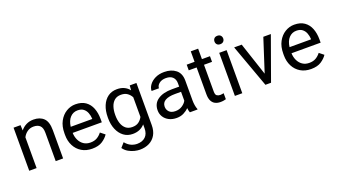

<svg xmlns="http://www.w3.org/2000/svg" viewBox="-71 -1363 3909 2213"><g transform="rotate(-20 1883.5 -256.5)"><path d="M288.1 -461.9Q244.6 -461.9 211.4 -438.5Q178.2 -415 159.2 -377.4V0H68.8V-528.3H154.3L157.2 -462.4Q185.5 -498 225.6 -518.1Q265.6 -538.1 314.9 -538.1Q393.1 -538.1 438.7 -494.1Q484.4 -450.2 484.4 -346.2V0H393.6V-347.2Q393.6 -409.2 366.5 -435.5Q339.4 -461.9 288.1 -461.9Z M840.3 9.8Q766.6 9.8 712.2 -22.9Q657.7 -55.7 627.7 -113.5Q597.7 -171.4 597.7 -245.6V-266.1Q597.7 -352.5 630.6 -413.3Q663.6 -474.1 716.6 -506.1Q769.5 -538.1 828.6 -538.1Q904.3 -538.1 952.4 -504.2Q1000.5 -470.2 1023.2 -411.9Q1045.9 -353.5 1045.9 -279.3V-238.8H688.5Q689.9 -190.4 709 -150.6Q728 -110.8 762.5 -87.4Q796.9 -64 845.2 -64Q893.1 -64 926.3 -83.5Q959.5 -103 984.4 -135.7L1039.1 -92.3Q1013.7 -53.2 966.3 -21.7Q918.9 9.8 840.3 9.8ZM828.6 -463.9Q774.9 -463.9 737.8 -424.8Q700.7 -385.7 691.4 -312.5H955.6V-319.3Q953.6 -354.5 941.2 -387.7Q928.7 -420.9 901.9 -442.4Q875 -463.9 828.6 -463.9Z M1129.9 -258.3V-268.6Q1129.9 -349.1 1155.3 -409.9Q1180.7 -470.7 1227.3 -504.4Q1273.9 -538.1 1338.4 -538.1Q1388.7 -538.1 1426 -520.5Q1463.4 -502.9 1489.3 -469.7L1493.7 -528.3H1575.7V-11.2Q1575.7 58.6 1547.4 107.9Q1519 157.2 1468.5 182.9Q1418 208.5 1352.1 208.5Q1324.7 208.5 1287.8 200Q1251 191.4 1215.6 171.1Q1180.2 150.9 1156.2 116.7L1203.6 63Q1236.8 103 1273.2 118.7Q1309.6 134.3 1345.2 134.3Q1409.2 134.3 1447.3 98.4Q1485.4 62.5 1485.4 -6.8V-53.2Q1459.5 -22.9 1422.6 -6.6Q1385.7 9.8 1337.4 9.8Q1273.9 9.8 1227.3 -25.1Q1180.7 -60.1 1155.3 -120.6Q1129.9 -181.2 1129.9 -258.3ZM1220.2 -268.6V-258.3Q1220.2 -206.1 1234.6 -162.4Q1249 -118.7 1279.8 -92.8Q1310.5 -66.9 1359.4 -66.9Q1407.7 -66.9 1437.7 -88.9Q1467.8 -110.8 1485.4 -145V-385.7Q1468.3 -418.5 1438 -440.2Q1407.7 -461.9 1360.4 -461.9Q1311 -461.9 1280 -435.5Q1249 -409.2 1234.6 -365.2Q1220.2 -321.3 1220.2 -268.6Z M2039.1 0Q2034.7 -9.8 2031.5 -24.7Q2028.3 -39.6 2026.4 -55.7Q2001 -28.8 1962.9 -9.5Q1924.8 9.8 1876 9.8Q1822.3 9.8 1782 -11.2Q1741.7 -32.2 1719.5 -67.6Q1697.3 -103 1697.3 -147Q1697.3 -231.9 1761.7 -276.1Q1826.2 -320.3 1935.1 -320.3H2024.4V-362.3Q2024.4 -409.2 1996.3 -437.3Q1968.3 -465.3 1913.1 -465.3Q1861.8 -465.3 1830.3 -440.2Q1798.8 -415 1798.8 -381.8H1708.5Q1708.5 -419.9 1734.4 -455.8Q1760.3 -491.7 1807.4 -514.9Q1854.5 -538.1 1918.5 -538.1Q2004.4 -538.1 2059.6 -494.1Q2114.7 -450.2 2114.7 -361.3V-115.2Q2114.7 -88.9 2119.4 -59.1Q2124 -29.3 2133.3 -7.8V0ZM1889.2 -69.3Q1938 -69.3 1973.9 -93.8Q2009.8 -118.2 2024.4 -147.9V-256.8H1949.7Q1872.1 -256.8 1830.1 -232.7Q1788.1 -208.5 1788.1 -159.2Q1788.1 -121.6 1813.5 -95.5Q1838.9 -69.3 1889.2 -69.3Z M2478 -528.3V-459H2379.4V-130.9Q2379.4 -90.3 2397.2 -79.1Q2415 -67.9 2437.5 -67.9Q2448.7 -67.9 2461.2 -70.1Q2473.6 -72.3 2480 -73.7L2480.5 0Q2469.7 3.4 2452.4 6.6Q2435.1 9.8 2410.6 9.8Q2377.4 9.8 2349.6 -3.4Q2321.8 -16.6 2305.4 -47.6Q2289.1 -78.6 2289.1 -131.3V-459H2192.4V-528.3H2289.1V-656.7H2379.4V-528.3Z M2584.5 -668.5Q2584.5 -690.4 2597.9 -705.6Q2611.3 -720.7 2637.7 -720.7Q2663.6 -720.7 2677.5 -705.6Q2691.4 -690.4 2691.4 -668.5Q2691.4 -647.5 2677.5 -632.6Q2663.6 -617.7 2637.7 -617.7Q2611.3 -617.7 2597.9 -632.6Q2584.5 -647.5 2584.5 -668.5ZM2682.1 -528.3V0H2591.3V-528.3Z M2867.2 -528.3 3001.5 -123.5 3132.3 -528.3H3224.6L3034.7 0H2965.8L2774.4 -528.3Z M3524.4 9.8Q3450.7 9.8 3396.2 -22.9Q3341.8 -55.7 3311.8 -113.5Q3281.7 -171.4 3281.7 -245.6V-266.1Q3281.7 -352.5 3314.7 -413.3Q3347.7 -474.1 3400.6 -506.1Q3453.6 -538.1 3512.7 -538.1Q3588.4 -538.1 3636.5 -504.2Q3684.6 -470.2 3707.3 -411.9Q3730 -353.5 3730 -279.3V-238.8H3372.6Q3374 -190.4 3393.1 -150.6Q3412.1 -110.8 3446.5 -87.4Q3481 -64 3529.3 -64Q3577.1 -64 3610.4 -83.5Q3643.6 -103 3668.5 -135.7L3723.1 -92.3Q3697.8 -53.2 3650.4 -21.7Q3603 9.8 3524.4 9.8ZM3512.7 -463.9Q3459 -463.9 3421.9 -424.8Q3384.8 -385.7 3375.5 -312.5H3639.6V-319.3Q3637.7 -354.5 3625.2 -387.7Q3612.8 -420.9 3585.9 -442.4Q3559.1 -463.9 3512.7 -463.9Z"/></g></svg>

Font: Vazirmatn FD
Style: Regular
Weight: 400
Designer: Saber Rastikerdar
Foundry: Saber Rastikerdar
Version: Version 33.001